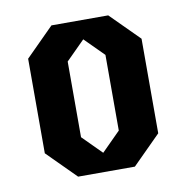

<svg xmlns="http://www.w3.org/2000/svg" viewBox="-60 -525 566 583"><g transform="rotate(-10 223.0 -234.0)"><path d="M310.3 -466.7H135.3L48 -379.3V-87.7L135.3 -0.3H310.3L397.7 -87.7V-379.3ZM281.2 -116.7 223 -58.4 164.8 -116.7V-350L223 -408.2L281.2 -350Z"/></g></svg>

Font: Stepalange
Style: Regular
Weight: 400
Designer: Szymon Furjan
Version: Version 1.005;Fontself Maker 3.5.8